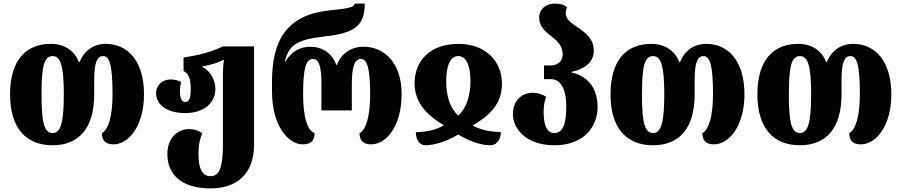

<svg xmlns="http://www.w3.org/2000/svg" viewBox="-20 -794 5014 1068"><path d="M272 14C418 14 504 -79 504 -270V-348C504 -447 520 -482 554 -482C591 -482 606 -426 606 -269C606 -151 583 -71 547 -54C547 -18 562 9 611 9C696 9 781 -94 781 -269C781 -458 688 -550 569 -550C501 -550 448 -513 423 -449H418C395 -513 336 -550 263 -550C122 -550 36 -457 36 -269C36 -79 127 14 272 14ZM273 -54C226 -54 211 -111 211 -269C211 -428 226 -482 273 -482C317 -482 335 -428 335 -269C335 -111 317 -54 273 -54Z M1151 254C1298 254 1393 172 1393 12V-536H1220C1157 -505 1082 -486 1001 -474V-399C1027 -385 1041 -362 1041 -297C1041 -248 1032 -226 1010 -226C990 -226 981 -252 981 -283C981 -302 982 -322 988 -338C969 -348 947 -352 932 -352C872 -352 848 -309 848 -276C848 -214 906 -165 1010 -165C1115 -165 1178 -222 1178 -299C1178 -345 1154 -398 1106 -421V-425C1149 -432 1188 -443 1220 -460H1226C1222 -437 1220 -413 1220 -383V12C1220 142 1198 186 1151 186C1104 186 1084 142 1084 63C1084 8 1093 -24 1105 -53C1086 -67 1060 -76 1033 -76C971 -76 911 -32 911 64C911 178 992 254 1151 254Z M1665 9C1713 9 1730 -16 1730 -54C1689 -67 1666 -146 1666 -270C1666 -418 1683 -466 1720 -466C1755 -466 1768 -424 1768 -325V-180H1937V-325C1937 -424 1953 -466 1987 -466C2021 -466 2039 -418 2039 -270C2039 -151 2017 -71 1980 -54C1980 -18 1995 9 2044 9C2130 9 2214 -94 2214 -270C2214 -442 2121 -534 2002 -534C1934 -534 1878 -497 1855 -434H1850C1828 -497 1773 -534 1705 -534C1656 -534 1602 -512 1569 -453H1565C1586 -546 1639 -575 1784 -591C1945 -609 2009 -645 2009 -774H1954C1946 -753 1928 -748 1812 -736C1566 -710 1493 -560 1493 -338V-286C1493 -92 1584 9 1665 9Z M2348 14C2389 14 2460 -4 2529 -46C2596 -4 2663 14 2705 14C2751 14 2766 -27 2766 -60C2716 -60 2656 -69 2609 -96C2705 -152 2772 -216 2772 -329C2772 -457 2677 -550 2531 -550C2373 -550 2286 -457 2286 -329C2288 -219 2357 -152 2449 -97C2403 -69 2342 -59 2293 -59C2293 -26 2307 14 2348 14ZM2529 -151C2485 -190 2462 -258 2462 -342C2462 -421 2481 -482 2529 -482C2577 -482 2597 -421 2597 -342C2597 -261 2573 -190 2529 -151Z M3065 14C3233 14 3304 -95 3304 -198C3304 -312 3242 -373 3159 -391V-394C3242 -413 3283 -454 3283 -512C3283 -578 3236 -613 3193 -642C3158 -665 3127 -687 3127 -719C3127 -731 3129 -741 3135 -754C3118 -767 3100 -774 3067 -774C3015 -774 2979 -742 2979 -695C2979 -647 3014 -617 3051 -589C3082 -565 3110 -537 3110 -491C3110 -455 3084 -430 3043 -430H3006V-354H3043C3092 -354 3130 -312 3130 -198C3130 -98 3107 -54 3064 -54C3024 -54 3004 -93 3004 -170C3004 -201 3008 -231 3018 -256C2996 -270 2968 -278 2944 -278C2883 -278 2833 -235 2833 -160C2833 -81 2902 14 3065 14Z M3612 14C3758 14 3844 -79 3844 -270V-348C3844 -447 3860 -482 3894 -482C3931 -482 3946 -426 3946 -269C3946 -151 3923 -71 3887 -54C3887 -18 3902 9 3951 9C4036 9 4121 -94 4121 -269C4121 -458 4028 -550 3909 -550C3841 -550 3788 -513 3763 -449H3758C3735 -513 3676 -550 3603 -550C3462 -550 3376 -457 3376 -269C3376 -79 3467 14 3612 14ZM3613 -54C3566 -54 3551 -111 3551 -269C3551 -428 3566 -482 3613 -482C3657 -482 3675 -428 3675 -269C3675 -111 3657 -54 3613 -54Z M4429 14C4575 14 4661 -79 4661 -270V-348C4661 -447 4677 -482 4711 -482C4748 -482 4763 -426 4763 -269C4763 -151 4740 -71 4704 -54C4704 -18 4719 9 4768 9C4853 9 4938 -94 4938 -269C4938 -458 4845 -550 4726 -550C4658 -550 4605 -513 4580 -449H4575C4552 -513 4493 -550 4420 -550C4279 -550 4193 -457 4193 -269C4193 -79 4284 14 4429 14ZM4430 -54C4383 -54 4368 -111 4368 -269C4368 -428 4383 -482 4430 -482C4474 -482 4492 -428 4492 -269C4492 -111 4474 -54 4430 -54Z"/></svg>

Font: Noto Serif Georgian Condensed Black
Style: Regular
Weight: 900
Width: 3
Designer: Monotype Design Team, Akaki Razmadze
Foundry: Google LLC
Version: Version 2.003